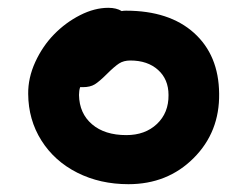

<svg xmlns="http://www.w3.org/2000/svg" viewBox="-20 -743 630 489"><path d="M307.1 -273.9Q234.9 -273.9 176.8 -303.2Q118.7 -332.5 85.4 -385.3Q52.2 -438 51.8 -503.9Q51.3 -544.4 69.8 -585Q88.4 -625.5 117.7 -655.5Q147 -685.5 183.8 -704.3Q220.7 -723.1 255.9 -723.1Q276.4 -723.1 290 -714.8Q293.9 -715.8 300.8 -715.8Q411.1 -715.8 474.1 -659.2Q537.1 -602.5 538.1 -504.9Q539.6 -406.7 473.1 -340.3Q406.7 -273.9 307.1 -273.9ZM181.2 -501Q182.1 -454.1 214.4 -426.5Q246.6 -398.9 301.8 -398.9Q349.6 -398.9 379.6 -427.2Q409.7 -455.6 409.2 -501Q409.2 -541 382.6 -564.9Q356 -588.9 312 -588.9Q294.9 -588.9 283.2 -581.3Q271.5 -573.7 252.9 -555.2Q232.9 -535.2 221.2 -528.1Q209.5 -521 190.9 -521H184.1Q181.2 -512.2 181.2 -501Z"/></svg>

Font: Shantell Sans Irregular Bouncy
Style: Regular
Weight: 600
Designer: Stephen Nixon, Anya Danilova, Shantell Martin
Foundry: Arrow Type
Version: Version 1.006;[9816181b4]